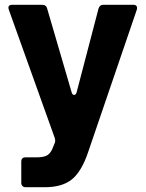

<svg xmlns="http://www.w3.org/2000/svg" viewBox="-20 -584 611 803"><path d="M87 199Q79 199 74 194Q69 189 69 181V92Q69 74 87 74H134Q158 74 172.5 68Q187 62 197 43L207 19Q211 12 211 4Q211 1 209 -7L17 -543L15 -551Q15 -564 31 -564H156Q173 -564 177 -549L279 -200Q282 -187 290 -187Q298 -187 301 -200L392 -548Q397 -564 412 -564H538Q547 -564 551 -558.5Q555 -553 552 -543L349 51Q322 132 281.5 165.5Q241 199 167 199Z"/></svg>

Font: Open Sauce Two ExtraBold
Style: Regular
Weight: 800
Designer: Alfredo Marco Pradil
Foundry: Creative Sauce Fz LLC
Version: Version 1.477